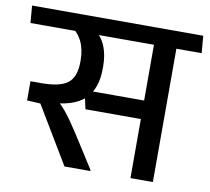

<svg xmlns="http://www.w3.org/2000/svg" viewBox="-93 -716 873 797"><g transform="rotate(10 344.0 -317.0)"><path d="M600.5 -587.5H506V0H600.5ZM459.5 -562H707L701 -634.5H453.5ZM653.5 -562 648 -634.5H-20.5L-14.5 -562ZM255 -327 272.5 -249H524.5V-327ZM337 0V-4L252 -137.5Q232 -168 217.5 -189.2Q203 -210.5 187.8 -228.5Q172.5 -246.5 152 -266.5V-304.5L27.5 -324V-243L84 -240L228 0ZM253.5 -580H151Q185 -558.5 201.2 -524.8Q217.5 -491 217.5 -444.5V-440Q217.5 -376 185.2 -350Q153 -324 73.5 -324H27.5L77.5 -249.5L117 -250.5Q221.5 -254 267.8 -298Q314 -342 314 -428.5V-434.5Q314 -485 299.2 -521.2Q284.5 -557.5 253.5 -580Z"/></g></svg>

Font: Anek Devanagari Medium
Style: Regular
Weight: 500
Designer: Kailash Malviya (Devanagari) & Yesha Goshar (Latin)
Foundry: Ek Type
Version: Version 1.003